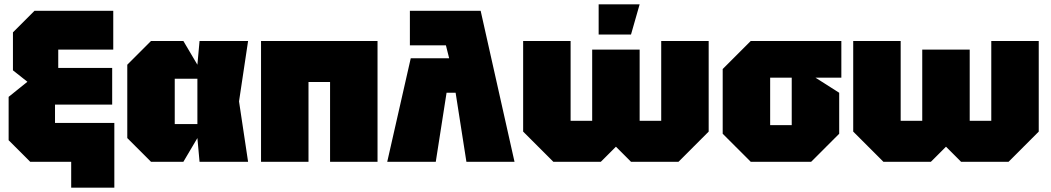

<svg xmlns="http://www.w3.org/2000/svg" viewBox="-20 -750 4870 890"><path d="M120 0 20 -100V-301L107 -371L40 -424V-600L140 -700H505V-520H250V-435H500V-265H235V-180H510V120H310V0Z M680 0 570 -110V-450L680 -560H830L895 -450L905 -560H1130L1088 -280L1130 0H905L895 -110L830 0ZM790 -175H895V-385H790Z M1190 0V-560H1730V0H1510V-370H1410V0Z M1880 -700H2208L2365 0H2142L2092 -320H2050L2000 0H1775L1884 -480H2062L2047 -540H1880Z M2945 -520V-190H3045V-560H3265V-140L3125 0H2905L2835 -70L2765 0H2545L2405 -140V-560H2625V-190H2725V-520ZM2755 -590V-730H2945L2905 -590Z M3330 -130V-430L3460 -560H3880V-390H3760L3870 -320V-130L3740 0H3460ZM3550 -170H3650V-390H3550Z M4475 -520V-190H4575V-560H4795V-140L4655 0H4435L4365 -70L4295 0H4075L3935 -140V-560H4155V-190H4255V-520Z"/></svg>

Font: Tektur Black
Style: Regular
Weight: 900
Designer: Adam Jagosz
Foundry: Adam Jagosz
Version: Version 1.005;gftools[0.9.30]